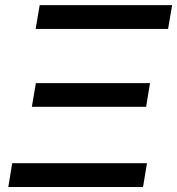

<svg xmlns="http://www.w3.org/2000/svg" viewBox="-20 -748 708 768"><path d="M13.2 0 28.8 -95.2H567.9L552.2 0ZM107.4 -320.8 123.5 -415.5H580.1L564.5 -320.8ZM122.6 -632.3 138.7 -727.5H668.5L652.3 -632.3Z"/></svg>

Font: Inter 18pt Medium
Style: Italic
Weight: 500
Italic angle: -9.3988°
Designer: Rasmus Andersson
Foundry: rsms
Version: Version 4.001;git-66647c0bb